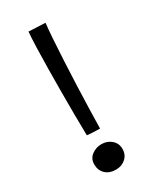

<svg xmlns="http://www.w3.org/2000/svg" viewBox="-191 -802 736 881"><g transform="rotate(-30 177.0 -361.0)"><path d="M181.5 -186.5Q174.5 -186.5 161 -187Q147.5 -187.5 133.8 -188.2Q120 -189 113.5 -190Q112.5 -238 112 -298Q111.5 -358 111.8 -422Q112 -486 112.8 -546.5Q113.5 -607 115.2 -656.5Q117 -706 119.5 -736L207.5 -732Q204 -704 200.5 -653.2Q197 -602.5 193.8 -539.5Q190.5 -476.5 188 -410.8Q185.5 -345 183.8 -286.5Q182 -228 181.5 -186.5ZM152 13.5Q116.5 13.5 96.2 -6.2Q76 -26 76 -56.5Q76 -87.5 99 -104.5Q122 -121.5 150.5 -121.5Q181 -121.5 202.5 -102.8Q224 -84 224 -55Q224 -24 203 -5.2Q182 13.5 152 13.5Z"/></g></svg>

Font: Grandstander Light
Style: Regular
Weight: 300
Designer: Tyler Finck
Foundry: Etcetera Type Co
Version: Version 1.200; ttfautohint (v1.8.3)